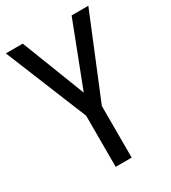

<svg xmlns="http://www.w3.org/2000/svg" viewBox="-176 -804 796 895"><g transform="rotate(-30 222.0 -357.0)"><path d="M223 -374 91 -714H0L179 -275V0H265V-278L444 -714H354Z"/></g></svg>

Font: Noto Sans Sinhala UI Condensed
Style: Regular
Weight: 400
Width: 3
Designer: Jelle Bosma - Monotype Design Team
Foundry: Monotype Imaging Inc.
Version: Version 2.006